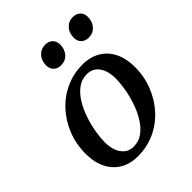

<svg xmlns="http://www.w3.org/2000/svg" viewBox="-199 -810 938 938"><g transform="rotate(-45 270.0 -340.5)"><path d="M207.2 12.7Q154.7 12.7 115.7 -10.4Q76.8 -33.4 55.8 -76Q34.7 -118.5 34.7 -175.9Q34.7 -243.6 57.8 -301.3Q80.8 -359 121.5 -403.3Q162.2 -447.5 216.2 -471.9Q270.2 -496.3 332.8 -496.3Q385.5 -496.3 424.4 -473.2Q463.2 -450.2 484.2 -407.7Q505.3 -365.3 505.3 -307.7Q505.3 -240.8 482.2 -182.7Q459.2 -124.6 418.5 -80.3Q377.9 -36.1 323.9 -11.7Q270 12.7 207.2 12.7ZM225.7 -35.4Q262.5 -35.4 290.6 -56.7Q318.7 -77.9 339.5 -112.3Q360.2 -146.7 373.5 -187Q386.7 -227.3 393 -265.6Q399.3 -303.8 399.3 -331.5Q399.3 -385.9 376.5 -417Q353.8 -448.2 314.3 -448.2Q277.5 -448.2 249.4 -426.9Q221.3 -405.7 200.6 -371.3Q179.8 -336.9 166.5 -296.6Q153.3 -256.3 147 -218.4Q140.7 -180.6 140.7 -152.1Q140.7 -98.7 163.5 -67.1Q186.3 -35.4 225.7 -35.4ZM447.1 -567.2Q423.7 -567.2 409.2 -581.2Q394.7 -595.1 394.7 -617.7Q394.7 -651.8 414 -672.8Q433.2 -693.9 463.1 -693.9Q486.7 -693.9 501.1 -679.9Q515.6 -666 515.6 -643.4Q515.6 -610.1 496.8 -588.7Q477.9 -567.2 447.1 -567.2ZM256 -567.2Q232.6 -567.2 218.1 -581.2Q203.6 -595.1 203.6 -617.7Q203.6 -651.8 222.9 -672.8Q242.1 -693.9 272 -693.9Q295.6 -693.9 310 -679.9Q324.5 -666 324.5 -643.4Q324.5 -610.1 305.7 -588.7Q286.8 -567.2 256 -567.2Z"/></g></svg>

Font: Platypi Light
Style: Italic
Weight: 300
Italic angle: -13°
Designer: David Sargent
Foundry: Bolt Cutter Type
Version: Version 1.200